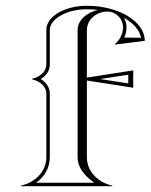

<svg xmlns="http://www.w3.org/2000/svg" viewBox="-20 -643 520 663"><path d="M140 -100C140 -51 102 -13 52 -2V0H368V-2C318 -13 280 -51 280 -100V-365L440 -340V-400L280 -375V-539C280 -574.3 311.8 -603 351 -603C380.7 -603 404.8 -578.7 404.8 -548.7C404.8 -525.3 394.1 -505.7 376 -490L377 -489L480 -502C480 -568.8 390.4 -623 280 -623C203 -623 140 -586 140 -540V-420C140 -395 117 -377 91 -371V-369C117 -363 140 -345 140 -320ZM248 -100C248 -63.9 272.7 -35.3 305.5 -12H104.5C133.6 -32.7 152 -63.3 152 -100V-320C152 -342.7 137.4 -359.7 120.6 -370C138.8 -381.1 152 -397.7 152 -420V-540C152 -574.2 204.2 -611 280 -611C293.4 -611 304.7 -610.3 318 -608.7C278.4 -599.5 248 -572.8 248 -539ZM408.4 -581.2C442.2 -562.5 462.7 -537.6 467.1 -512.5L409 -513.3C414.4 -524.6 416.8 -535.7 416.8 -548.7C416.8 -560.3 413.7 -571.6 408.4 -581.2ZM325.7 -370 423 -385V-355Z"/></svg>

Font: Sortefax
Style: Medium
Weight: 500
Designer: gluk
Foundry: gluk
Version: Version 0.261